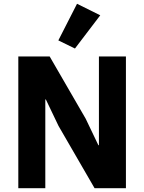

<svg xmlns="http://www.w3.org/2000/svg" viewBox="-20 -997 764 1017"><path d="M481 0 290 -330 223 -470H220V-324V0H77V-698H243L434 -368L501 -228H504V-374V-698H647V0ZM511 -916 377 -740 289 -783 388 -977Z"/></svg>

Font: IBM Plex Sans
Style: Regular
Weight: 400
Designer: Mike Abbink, Paul van der Laan, Pieter van Rosmalen
Foundry: Bold Monday
Version: Version 3.201